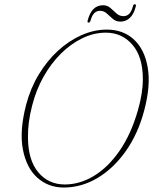

<svg xmlns="http://www.w3.org/2000/svg" viewBox="-20 -846 701 879"><path d="M469 -710.5Q544 -710.5 593 -665.2Q642 -620 656.2 -537.2Q670.5 -454.5 640.5 -341.5Q612.5 -234.5 556.5 -155Q500.5 -75.5 427 -31.5Q353.5 12.5 271.5 12.5Q201.5 12.5 151.2 -32.2Q101 -77 84.8 -161.8Q68.5 -246.5 99.5 -366Q119 -441 157 -504.2Q195 -567.5 245.2 -613.5Q295.5 -659.5 353 -685Q410.5 -710.5 469 -710.5ZM276.5 -1.5Q345.5 -1.5 410.2 -40.8Q475 -80 527.5 -155.8Q580 -231.5 611.5 -341.5Q634 -419.5 634 -484Q634 -586 586.2 -641.2Q538.5 -696.5 464.5 -696.5Q410 -696.5 357.5 -671.2Q305 -646 259.2 -600.8Q213.5 -555.5 179.2 -494.5Q145 -433.5 127 -362Q116.5 -321.5 112 -285.2Q107.5 -249 108 -217Q108.5 -113 155.2 -57.2Q202 -1.5 276.5 -1.5ZM531.5 -747Q511 -747 496.8 -759.2Q482.5 -771.5 469.2 -784Q456 -796.5 438 -796.5Q406.5 -796.5 395 -753Q392 -742.5 385.5 -742.5Q378.5 -742.5 381.5 -752.5Q399.5 -822 451.5 -822Q471.5 -822 485.5 -809.5Q499.5 -797 513.2 -784.5Q527 -772 545.5 -772Q576.5 -772 588 -815.5Q589.5 -826.5 597.5 -826.5Q604.5 -826.5 601.5 -816Q592.5 -780.5 574.2 -763.8Q556 -747 531.5 -747Z"/></svg>

Font: Fraunces 144pt Soft Thin
Style: Italic
Weight: 100
Italic angle: -16°
Version: Version 1.000;[0bf87f6ff]